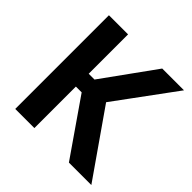

<svg xmlns="http://www.w3.org/2000/svg" viewBox="-168 -783 926 926"><g transform="rotate(45 295.5 -319.5)"><path d="M429.5 0 233.5 -283H182V-370.5H233.5L427 -639H575.5L340 -318.5L339.5 -348.5L582.5 0ZM63.5 0V-639H194V0Z"/></g></svg>

Font: Anek Odia Medium SemiBold
Style: Regular
Weight: 600
Version: Version 1.003